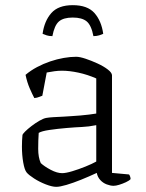

<svg xmlns="http://www.w3.org/2000/svg" viewBox="-20 -720 566 744"><path d="M198 4Q182 4 157.5 -5.5Q133 -15 112 -28.5Q91 -42 83 -52Q75 -62 70 -90.5Q65 -119 65 -152Q65 -164 65.5 -175Q66 -186 67 -196Q67 -200 77 -210Q87 -220 102 -231.5Q117 -243 132.5 -252Q148 -261 159 -263Q170 -265 187 -266Q204 -267 226 -268Q240 -269 257 -270Q274 -271 291.5 -272.5Q309 -274 325 -276Q341 -278 353 -280V-416Q319 -431 284 -438.5Q249 -446 220 -446Q206 -446 191 -444Q176 -442 161 -439L144 -349Q140 -348 132 -344.5Q124 -341 113 -340Q105 -355 95 -378Q85 -401 79 -430Q99 -447 123.5 -460Q148 -473 174.5 -482Q201 -491 227 -495.5Q253 -500 275 -500Q289 -500 311.5 -492.5Q334 -485 358 -474Q382 -463 398 -450.5Q414 -438 414 -428V-50L480 -44Q482 -42 484 -36.5Q486 -31 486 -26Q481 -20 468 -14Q455 -8 442 -4Q429 0 420 0Q408 0 393.5 -5.5Q379 -11 368.5 -22.5Q358 -34 355 -50Q325 -36 294 -23.5Q263 -11 237.5 -3.5Q212 4 198 4ZM221 -49Q235 -49 260 -56.5Q285 -64 311 -74.5Q337 -85 353 -94V-235Q323 -229 298 -228Q273 -227 238 -224Q203 -221 172 -216.5Q141 -212 130 -205Q128 -177 128 -143.5Q128 -110 138 -88Q152 -75 176.5 -62Q201 -49 221 -49ZM262 -700Q319 -700 346 -669.5Q373 -639 380 -589Q374 -586 364 -583Q354 -580 342 -580Q334 -622 316 -637Q298 -652 262 -652Q226 -652 208.5 -637Q191 -622 183 -580Q170 -580 161 -583Q152 -586 145 -589Q152 -639 179 -669.5Q206 -700 262 -700Z"/></svg>

Font: Texturina Medium 12pt Thin
Style: Regular
Weight: 250
Version: Version 1.002